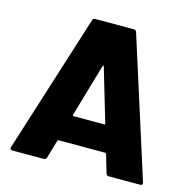

<svg xmlns="http://www.w3.org/2000/svg" viewBox="-103 -802 901 905"><g transform="rotate(15 347.0 -350.0)"><path d="M506 0Q495 0 492 -10L466 -99Q464 -103 461 -103H233Q230 -103 228 -99L202 -10Q199 0 188 0H35Q29 0 26.5 -3Q24 -6 24 -9Q24 -11 25 -14L239 -690Q242 -700 252 -700H441Q451 -700 454 -690L669 -14Q670 -12 670 -9Q670 0 659 0ZM268 -237Q268 -236 268 -235Q268 -231 272 -231H421Q426 -231 426 -234Q426 -236 425 -237L349 -494Q348 -498 346 -498Q346 -498 345 -497.5Q344 -497 343 -494Z"/></g></svg>

Font: LinhAnh ExtBd
Style: Regular
Weight: 800
Designer: Jeremy Tribby
Foundry: Tribby Type
Version: Version 1.408